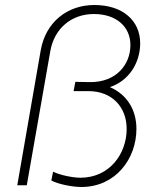

<svg xmlns="http://www.w3.org/2000/svg" viewBox="-20 -740 638 767"><path d="M305 7C442 7 525 -106 525 -225C525 -303 486 -363 419 -392C497 -418 540 -491 540 -567C540 -657 471 -720 357 -720C248 -720 163 -651 143 -541L49 0H87L181 -536C197 -627 266 -684 355 -684C445 -684 501 -633 501 -560C501 -481 443 -411 340 -412L281 -413L274 -376H333C429 -376 486 -311 486 -225C486 -126 418 -30 301 -30C272 -30 221 -40 192 -54L185 -19C213 -4 269 7 305 7Z"/></svg>

Font: Fixel Display ExtraLight
Style: Italic
Weight: 200
Italic angle: -10°
Designer: AlfaBravo + MacPaw
Foundry: Kyrylo Tkachov, Marchela Mozhyna, Serhii Makarenko, Maria Weinstein, Zakhar Kryvoshyya
Version: Version 1.210;Glyphs 3.2 (3217)